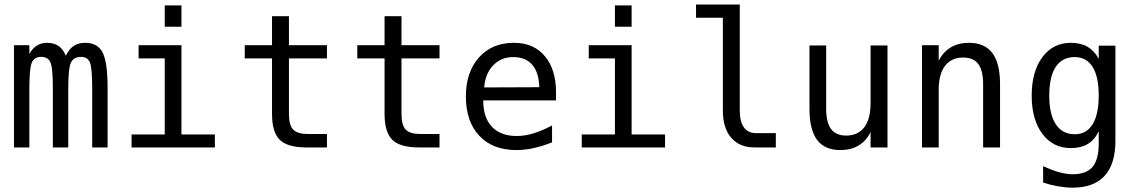

<svg xmlns="http://www.w3.org/2000/svg" viewBox="-20 -655 5040 853"><path d="M272.5 -407.2Q286.1 -436.5 307.1 -450.7Q328.1 -464.8 358.4 -464.8Q413.1 -464.8 435.5 -422.4Q458 -379.9 458 -262.7V0H389.6V-259.8Q389.6 -355.5 378.9 -378.9Q368.2 -402.3 339.8 -402.3Q307.6 -402.3 295.4 -377.4Q283.2 -352.5 283.2 -259.8V0H214.8V-259.8Q214.8 -356.4 203.6 -379.4Q192.4 -402.3 162.1 -402.3Q132.8 -402.3 121.6 -377.4Q110.4 -352.5 110.4 -259.8V0H42V-454.1H110.4V-415Q123 -439.5 143.1 -452.1Q163.1 -464.8 188.5 -464.8Q219.7 -464.8 240.2 -450.7Q260.7 -436.5 272.5 -407.2Z M595.7 -454.1H786.1V-57.6H934.6V0H564.5V-57.6H711.9V-395.5H595.7ZM711.9 -630.9H786.1V-536.1H711.9Z M1263.7 -583V-454.1H1432.6V-395.5H1263.7V-149.4Q1263.7 -98.6 1282.7 -79.1Q1301.8 -59.6 1348.6 -59.6H1432.6V0H1340.8Q1257.8 0 1223.1 -33.7Q1188.5 -67.4 1188.5 -149.4V-395.5H1067.4V-454.1H1188.5V-583Z M1763.7 -583V-454.1H1932.6V-395.5H1763.7V-149.4Q1763.7 -98.6 1782.7 -79.1Q1801.8 -59.6 1848.6 -59.6H1932.6V0H1840.8Q1757.8 0 1723.1 -33.7Q1688.5 -67.4 1688.5 -149.4V-395.5H1567.4V-454.1H1688.5V-583Z M2450.2 -245.1V-209H2127V-207Q2127 -131.8 2166 -91.3Q2205.1 -50.8 2275.4 -50.8Q2311.5 -50.8 2350.1 -62.5Q2388.7 -74.2 2432.6 -97.7V-22.5Q2390.6 -5.9 2351.1 2.9Q2311.5 11.7 2274.4 11.7Q2168.9 11.7 2109.4 -51.8Q2049.8 -115.2 2049.8 -226.6Q2049.8 -335 2107.9 -399.9Q2166 -464.8 2263.7 -464.8Q2350.6 -464.8 2400.4 -405.8Q2450.2 -346.7 2450.2 -245.1ZM2376 -267.6Q2374 -333 2344.7 -367.2Q2315.4 -401.4 2259.8 -401.4Q2207 -401.4 2171.9 -365.7Q2136.7 -330.1 2130.9 -266.6Z M2595.7 -454.1H2786.1V-57.6H2934.6V0H2564.5V-57.6H2711.9V-395.5H2595.7ZM2711.9 -630.9H2786.1V-536.1H2711.9Z M3266.6 -164.1Q3266.6 -114.3 3285.2 -88.9Q3303.7 -63.5 3338.9 -63.5H3426.8V0H3332Q3265.6 0 3228.5 -43Q3191.4 -85.9 3191.4 -164.1V-576.2H3072.3V-634.8H3266.6Z M3576.2 -171.9V-453.1H3650.4V-171.9Q3650.4 -110.4 3672.4 -81.5Q3694.3 -52.7 3739.3 -52.7Q3792 -52.7 3819.8 -89.8Q3847.7 -127 3847.7 -196.3V-453.1H3922.9V0H3847.7V-68.4Q3828.1 -28.3 3793.9 -8.3Q3759.8 11.7 3713.9 11.7Q3643.6 11.7 3609.9 -33.7Q3576.2 -79.1 3576.2 -171.9Z M4422.9 -281.2V0H4347.7V-281.2Q4347.7 -341.8 4326.2 -370.6Q4304.7 -399.4 4258.8 -399.4Q4207 -399.4 4178.7 -362.8Q4150.4 -326.2 4150.4 -255.9V0H4076.2V-454.1H4150.4V-385.7Q4170.9 -424.8 4204.6 -444.8Q4238.3 -464.8 4285.2 -464.8Q4354.5 -464.8 4388.7 -419.4Q4422.9 -374 4422.9 -281.2Z M4861.3 -230.5Q4861.3 -314.5 4834 -357.9Q4806.6 -401.4 4754.9 -401.4Q4699.2 -401.4 4670.4 -357.9Q4641.6 -314.5 4641.6 -230.5Q4641.6 -146.5 4670.9 -102.5Q4700.2 -58.6 4754.9 -58.6Q4806.6 -58.6 4834 -102.5Q4861.3 -146.5 4861.3 -230.5ZM4935.5 -29.3Q4935.5 73.2 4887.7 126Q4839.8 178.7 4745.1 178.7Q4714.8 178.7 4681.2 172.9Q4647.5 167 4614.3 156.2V83Q4654.3 101.6 4686.5 110.4Q4718.8 119.1 4745.1 119.1Q4806.6 119.1 4834 86.4Q4861.3 53.7 4861.3 -17.6V-21.5V-72.3Q4843.8 -34.2 4813 -15.6Q4782.2 2.9 4737.3 2.9Q4658.2 2.9 4610.8 -60.5Q4563.5 -124 4563.5 -230.5Q4563.5 -336.9 4610.8 -400.9Q4658.2 -464.8 4737.3 -464.8Q4781.2 -464.8 4811.5 -447.3Q4841.8 -429.7 4861.3 -393.6V-452.1H4935.5Z"/></svg>

Font: BabelStone Xiangqi
Style: Regular
Weight: 400
Designer: Andrew West
Foundry: BabelStone
Version: Version 11.000 June 09, 2018